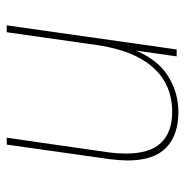

<svg xmlns="http://www.w3.org/2000/svg" viewBox="-10 -522 538 557"><g transform="rotate(-90 258.5 -244.0)"><path d="M211 5Q145 5 108 -30.5Q71 -66 71 -143Q71 -153 72 -166.5Q73 -180 75 -196L117 -493H137L95 -201Q93 -187 92 -171.5Q91 -156 91 -148Q91 -78 122 -45.5Q153 -13 212 -13Q263 -13 302.5 -36.5Q342 -60 368.5 -108.5Q395 -157 406 -233L443 -493H463L393 0H373L392 -134L396 -133Q368 -59 319 -27Q270 5 211 5Z"/></g></svg>

Font: Hanken Grotesk Thin
Style: Italic
Weight: 250
Italic angle: -8°
Designer: Alfredo Marco Pradil
Foundry: Hanken Design Co.
Version: Version 3.013